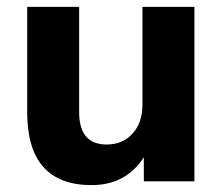

<svg xmlns="http://www.w3.org/2000/svg" viewBox="-20 -527 646 558"><path d="M246 11Q59 11 59 -201V-507H210V-201Q210 -107 290 -107Q336 -107 365 -138.5Q394 -170 394 -223V-507H545V0H398V-70Q346 11 246 11Z"/></svg>

Font: Mulish ExtraBold
Style: Regular
Weight: 800
Designer: Vernon Adams
Foundry: Vernon Adams
Version: Version 3.603; ttfautohint (v1.8.3)